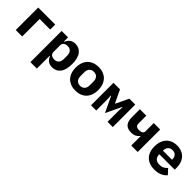

<svg xmlns="http://www.w3.org/2000/svg" viewBox="242 -1722 3117 3117"><g transform="rotate(45 1800.0 -164.0)"><path d="M122 -516H512V-401H270V0H122Z M659 -516H807V-422H814Q835 -472 871.5 -500Q908 -528 967 -528Q1056 -528 1108.5 -460.5Q1161 -393 1161 -258Q1161 -123 1108.5 -55.5Q1056 12 967 12Q908 12 871.5 -16Q835 -44 814 -94H807V200H659ZM1007 -218V-298Q1007 -352 979.5 -382.5Q952 -413 903 -413Q861 -413 834 -393Q807 -373 807 -334V-182Q807 -143 834 -123Q861 -103 903 -103Q952 -103 979.5 -133.5Q1007 -164 1007 -218Z M1241 -258Q1241 -341 1272 -402Q1303 -463 1361.5 -495.5Q1420 -528 1500 -528Q1580 -528 1638.5 -495.5Q1697 -463 1728 -402Q1759 -341 1759 -258Q1759 -175 1728 -114Q1697 -53 1638.5 -20.5Q1580 12 1500 12Q1420 12 1361.5 -20.5Q1303 -53 1272 -114Q1241 -175 1241 -258ZM1606 -217V-299Q1606 -356 1578 -387Q1550 -418 1500 -418Q1450 -418 1422 -387Q1394 -356 1394 -299V-217Q1394 -160 1422 -129Q1450 -98 1500 -98Q1550 -98 1578 -129Q1606 -160 1606 -217Z M1850 -516H2000L2103 -299H2111L2214 -516H2350V0H2230V-247L2235 -338H2227L2100 -71L1973 -338H1965L1970 -247V0H1850Z M2774 -215H2769Q2744 -182 2709 -164Q2674 -146 2626 -146Q2538 -146 2497 -192Q2456 -238 2456 -333V-516H2604V-340Q2604 -301 2623 -283.5Q2642 -266 2685 -266Q2729 -266 2751.5 -281Q2774 -296 2774 -323V-516H2922V0H2774Z M3050 -256Q3050 -340 3080.5 -401Q3111 -462 3167.5 -495Q3224 -528 3301 -528Q3377 -528 3433.5 -496Q3490 -464 3520 -405Q3550 -346 3550 -266V-222H3197V-213Q3197 -162 3229 -132Q3261 -102 3319 -102Q3363 -102 3396 -119Q3429 -136 3455 -166L3535 -79Q3502 -38 3447 -13Q3392 12 3314 12Q3229 12 3169.5 -20.5Q3110 -53 3080 -113Q3050 -173 3050 -256ZM3197 -313V-305H3405V-313Q3405 -363 3377.5 -392.5Q3350 -422 3302 -422Q3270 -422 3246.5 -408.5Q3223 -395 3210 -370.5Q3197 -346 3197 -313Z"/></g></svg>

Font: iA Writer Duo V
Style: Regular
Weight: 400
Designer: Mike Abbink, Paul van der Laan, Pieter van Rosmalen, Oliver Reichenstein
Foundry: Information Architects Inc.
Version: Version 2.000